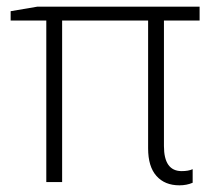

<svg xmlns="http://www.w3.org/2000/svg" viewBox="-20 -551 652 581"><path d="M529.8 -33.2Q550.3 -33.2 563 -39.1V2Q544.9 9.8 522.9 9.8Q478.5 9.8 453.4 -18.6Q428.2 -46.9 428.2 -102.1V-488.8H168V0H120.1V-488.8H12.2V-517.1L92.8 -530.8H584V-488.8H476.1V-108.9Q476.1 -33.2 529.8 -33.2Z"/></svg>

Font: OpenSans-Light
Style: Regular
Weight: 300
Foundry: Ascender Corporation
Version: Version 1.10